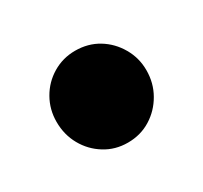

<svg xmlns="http://www.w3.org/2000/svg" viewBox="-57 -243 342 324"><g transform="rotate(-30 114.5 -80.5)"><path d="M114 9.5Q89.5 9.5 69.8 -2.8Q50 -15 38.5 -35.5Q27 -56 27 -81Q27 -105 38.5 -125.2Q50 -145.5 70 -157.5Q90 -169.5 114 -169.5Q139 -169.5 158.8 -157.5Q178.5 -145.5 190.2 -125.2Q202 -105 202 -81Q202 -56 190.2 -35.5Q178.5 -15 158.8 -2.8Q139 9.5 114 9.5Z"/></g></svg>

Font: Fraunces 120pt
Style: Bold
Weight: 700
Version: Version 1.000;[b76b70a41]